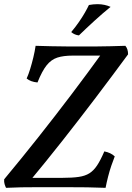

<svg xmlns="http://www.w3.org/2000/svg" viewBox="-42 -899 635 922"><path d="M-13 3Q-17 -5 -20 -15Q-23 -25 -22 -38Q62 -139 142 -240Q222 -341 300 -444Q378 -547 453 -651L463 -632H307Q263 -632 233.5 -622.5Q204 -613 182 -585.5Q160 -558 138 -503Q105 -506 86 -522Q95 -542 103 -568Q111 -594 118 -623Q125 -652 129 -679Q170 -678 205 -677Q240 -676 277 -676Q314 -676 361 -676Q395 -676 425.5 -676Q456 -676 488.5 -677Q521 -678 560 -679Q573 -664 573 -638Q495 -532 416.5 -428.5Q338 -325 258 -223.5Q178 -122 94 -21L87 -45H259Q305 -45 336 -49.5Q367 -54 387.5 -67Q408 -80 424.5 -105Q441 -130 459 -172Q490 -166 509 -148Q501 -128 492.5 -103Q484 -78 477 -50.5Q470 -23 465 3Q417 1 375.5 0.5Q334 0 293.5 0Q253 0 208 0Q161 0 126 0Q91 0 59 0.5Q27 1 -13 3ZM337 -729Q327 -730 317.5 -734Q308 -738 300 -745Q321 -770 337.5 -794Q354 -818 366 -839Q378 -860 385 -875Q396 -877 406 -878Q416 -879 426 -879Q444 -879 460 -875.5Q476 -872 489 -866Q452 -836 412.5 -800Q373 -764 337 -729Z"/></svg>

Font: Vollkorn
Style: Italic
Weight: 400
Italic angle: -11°
Designer: Friedrich Althausen
Foundry: Friedrich Althausen
Version: Version 5.001